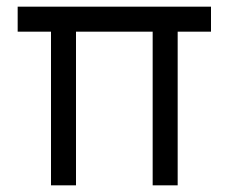

<svg xmlns="http://www.w3.org/2000/svg" viewBox="-20 -556 686 576"><path d="M208 0V-461H438V0H513V-461H613V-536H33V-461H133V0Z"/></svg>

Font: Plus Jakarta Sans
Style: Regular
Weight: 400
Designer: Gumpita Rahayu
Foundry: Tokotype
Version: Version 2.071;gftools[0.9.30]